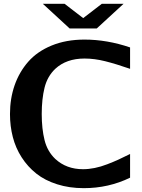

<svg xmlns="http://www.w3.org/2000/svg" viewBox="-20 -958 740 1004"><path d="M32.2 -361.8Q32.2 -442.4 56.4 -512Q80.6 -581.5 127.7 -635.3Q174.8 -689 250.2 -720Q325.7 -751 421.9 -751Q539.6 -751 660.2 -710V-598.1Q585.4 -624 529.8 -637.9Q474.1 -651.9 421.9 -651.9Q327.1 -651.9 269 -598.1Q227.5 -558.6 212.9 -499.3Q198.2 -439.9 198.2 -361.8Q198.2 -284.7 212.9 -225.6Q227.5 -166.5 269 -127Q327.1 -73.2 414.1 -73.2Q443.8 -73.2 475.3 -79.6Q506.8 -85.9 541 -99.1Q575.2 -112.3 599.1 -123.3Q623 -134.3 660.2 -152.8V-28.8Q547.9 25.9 418 25.9Q342.3 25.9 278.6 5.6Q214.8 -14.6 169.9 -50.3Q125 -85.9 93.5 -134.8Q62 -183.6 47.1 -241Q32.2 -298.3 32.2 -361.8ZM415 -863.3 512.2 -938H626L485.8 -809.1H344.2L204.1 -938H317.9Z"/></svg>

Font: Aurulent Sans
Style: Bold
Weight: 700
Version: Version 2007.05.04